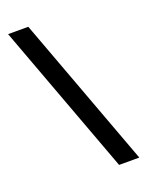

<svg xmlns="http://www.w3.org/2000/svg" viewBox="-137 -785 657 857"><g transform="rotate(-20 191.5 -357.0)"><path d="M107 -716 373 2H277L11 -716Z"/></g></svg>

Font: Noto Sans Ethiopic SemiCondensed Medium
Style: Regular
Weight: 500
Width: 4
Designer: Monotype Design Team
Foundry: Monotype Imaging Inc.
Version: Version 2.102; ttfautohint (v1.8.4.7-5d5b)